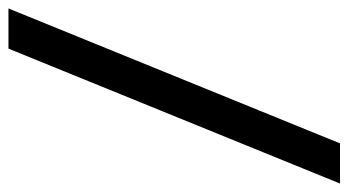

<svg xmlns="http://www.w3.org/2000/svg" viewBox="-273 -570 824 454"><g transform="rotate(-90 139.0 -343.0)"><path d="M-68 49 251 -735H346L27 49Z"/></g></svg>

Font: Archivo VF Beta
Style: Italic
Weight: 400
Italic angle: -10°
Designer: Hector Gatti
Foundry: Omnibus-Type
Version: Version 1.002